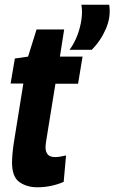

<svg xmlns="http://www.w3.org/2000/svg" viewBox="-20 -784 485 814"><path d="M260 -125 250 -13Q197 10 138 10Q94 10 62.5 -12Q31 -34 31 -95Q31 -110 33 -132.5Q35 -155 38 -175L79 -430H25L43 -536L99 -544L135 -659H252L234 -544H330L311 -429H215L176 -188Q175 -180 174 -173Q173 -166 173 -160Q173 -140 182.5 -129Q192 -118 214 -118Q224 -118 235 -120Q246 -122 260 -125ZM275 -573Q295 -600 308 -634.5Q321 -669 325.5 -703Q330 -737 325 -764H443Q451 -713 429 -662Q407 -611 369 -573Z"/></svg>

Font: Georama SemiCondensed
Style: Bold Italic
Weight: 700
Width: 4
Italic angle: -9°
Designer: Jean-Baptiste Levee
Foundry: Production Type
Version: Version 1.000